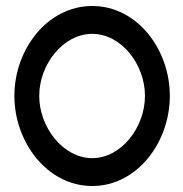

<svg xmlns="http://www.w3.org/2000/svg" viewBox="-20 -610 610 641"><path d="M28 -290C28 -135 138 11 288 11C438 11 547 -135 547 -290C547 -445 438 -590 288 -590C138 -590 28 -445 28 -290ZM111 -290C111 -395 191 -497 288 -497C385 -497 464 -395 464 -290C464 -185 385 -82 288 -82C191 -82 111 -185 111 -290Z"/></svg>

Font: Charger Sport
Style: SeBdExt
Weight: 600
Designer: Jasper
Foundry: Cannot Into Space Fonts
Version: Version 1.1